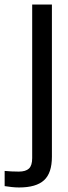

<svg xmlns="http://www.w3.org/2000/svg" viewBox="-90 -620 300 847"><path d="M-6 207Q-20.5 207 -38 205.2Q-55.5 203.5 -69.5 201V134Q-57 135.5 -39.5 136.2Q-22 137 -7 137Q23.5 137 37.8 123.5Q52 110 52 77.5V-600H139V71.5Q139 143.5 104.2 175.2Q69.5 207 -6 207Z"/></svg>

Font: Big Shoulders Stencil Display SemiBold
Style: Regular
Weight: 600
Designer: Patric King
Foundry: XO Type Co
Version: Version 1.000